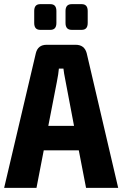

<svg xmlns="http://www.w3.org/2000/svg" viewBox="-24 -906 590 926"><path d="M219 -762H170Q141 -762 141 -795V-853Q141 -886 170 -886H219Q248 -886 248 -853V-795Q248 -762 219 -762ZM370 -762H322Q292 -762 292 -795V-853Q292 -886 322 -886H370Q399 -886 399 -853V-795Q399 -762 370 -762ZM356 -181H187L152 0H-4L149 -650Q159 -690 201 -690H341Q383 -690 394 -650L546 0H391ZM333 -299 293 -510Q283 -560 282 -575H260Q258 -550 250 -510L209 -299Z"/></svg>

Font: exo2condensed_b
Style: Bold
Weight: 700
Width: 3
Designer: Natanael Gama
Version: Version 1.001;PS 001.001;hotconv 1.0.70;makeotf.lib2.5.58329